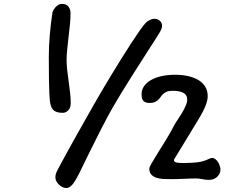

<svg xmlns="http://www.w3.org/2000/svg" viewBox="-20 -884 1258 970"><path d="M233.9 -361.3Q232.9 -365.2 231.7 -376.5Q230.5 -387.7 229.2 -413.6Q228 -439.5 227.3 -483.6Q226.6 -527.8 226.6 -597.7Q226.6 -652.3 231.7 -709.7Q236.8 -767.1 244.6 -818.4Q245.1 -822.8 248.8 -830.3Q252.4 -837.9 258.5 -845.5Q264.6 -853 273.4 -858.6Q282.2 -864.3 293.5 -864.3Q315.4 -864.3 325.9 -850.3Q336.4 -836.4 336.4 -817.4Q336.4 -791.5 333.3 -760.5Q330.1 -729.5 326.4 -697.5Q322.8 -665.5 319.6 -634.8Q316.4 -604 316.4 -579.1Q316.4 -557.1 319.6 -529.3Q322.8 -501.5 326.9 -472.2Q331.1 -442.9 334.2 -414.8Q337.4 -386.7 337.4 -363.8Q337.4 -339.8 325.2 -326.9Q313 -314 297.9 -314Q268.6 -314 253.9 -324.5Q239.3 -335 233.9 -361.3ZM259.8 11.7Q259.8 4.4 261.7 -3.7Q263.7 -11.7 268.6 -21Q276.4 -36.1 292 -65.2Q307.6 -94.2 327.6 -130.4Q347.7 -166.5 370.1 -206.5Q392.6 -246.6 413.6 -283.7Q434.6 -320.8 452.1 -351.8Q469.7 -382.8 480.5 -400.9Q489.3 -416 506.6 -445.3Q523.9 -474.6 545.9 -510.7Q567.9 -546.9 592.3 -586.2Q616.7 -625.5 640.1 -661.6Q663.6 -697.8 683.8 -726.6Q704.1 -755.4 717.3 -770Q718.8 -771.5 722.9 -774.7Q727.1 -777.8 732.9 -781Q738.8 -784.2 746.1 -786.6Q753.4 -789.1 761.2 -789.1Q770.5 -789.1 777.6 -785.6Q784.7 -782.2 789.3 -777.1Q793.9 -772 796.4 -765.6Q798.8 -759.3 798.8 -753.9Q798.8 -746.6 796.1 -739.3Q793.5 -731.9 789.1 -724.1Q784.7 -716.3 771 -694.8Q757.3 -673.3 737.5 -642.6Q717.8 -611.8 693.6 -574Q669.4 -536.1 644 -496.1Q618.7 -456.1 594 -415.8Q569.3 -375.5 548.8 -339.8Q538.6 -321.8 524.7 -296.1Q510.7 -270.5 495.4 -240.5Q480 -210.4 463.9 -178Q447.8 -145.5 432.1 -114.3Q409.2 -68.8 393.3 -35.2Q377.4 -1.5 364.5 21Q351.6 43.5 339.8 54.7Q328.1 65.9 314.5 65.9Q305.7 65.9 295.9 61.3Q286.1 56.6 278.1 49.1Q270 41.5 264.9 31.7Q259.8 22 259.8 11.7ZM734.4 -32.2Q734.4 -39.6 746.8 -60.8Q759.3 -82 777.8 -111.8Q796.4 -141.6 818.6 -177.5Q840.8 -213.4 859.9 -250.5Q865.7 -262.2 877 -278.3Q888.2 -294.4 898.9 -312.5Q909.7 -330.6 917.7 -348.6Q925.8 -366.7 925.8 -382.3Q925.8 -391.6 922.1 -399.4Q918.5 -407.2 909.7 -413.1Q900.9 -418.9 886.5 -422.1Q872.1 -425.3 851.1 -425.3Q833 -425.3 822.3 -420.7Q811.5 -416 804.2 -409.2Q796.9 -402.3 791.7 -394.5Q786.6 -386.7 779.5 -379.9Q772.5 -373 762.2 -368.4Q752 -363.8 735.4 -363.8Q716.3 -363.8 705.8 -372.6Q695.3 -381.3 695.3 -408.2Q695.3 -431.2 708.5 -449.5Q721.7 -467.8 744.4 -480.5Q767.1 -493.2 797.9 -499.8Q828.6 -506.3 863.8 -506.3Q903.8 -506.3 934.8 -498.5Q965.8 -490.7 986.8 -476.8Q1007.8 -462.9 1018.6 -442.9Q1029.3 -422.9 1029.3 -398.9Q1029.3 -381.3 1022.9 -362.1Q1016.6 -342.8 1005.1 -320.6Q993.7 -298.3 977.8 -272.7Q961.9 -247.1 943.4 -216.3L860.8 -80.6Q858.9 -78.1 858.9 -74.7Q858.9 -69.8 863 -66.9Q867.2 -64 874.5 -62.5Q881.8 -61 891.4 -60.8Q900.9 -60.5 911.6 -60.5Q941.9 -60.5 974.4 -63.7Q1006.8 -66.9 1037.1 -82Q1040.5 -83.5 1043.9 -84.7Q1047.4 -85.9 1050.8 -85.9Q1061 -85.9 1069.1 -79.3Q1077.1 -72.8 1082.5 -63.5Q1087.9 -54.2 1090.8 -44.2Q1093.8 -34.2 1093.8 -27.3Q1093.8 -18.1 1089.8 -8.8Q1085.9 0.5 1078.4 8.1Q1070.8 15.6 1060.1 20.3Q1049.3 24.9 1035.6 24.9Q1025.9 24.9 1017.8 23.7Q1009.8 22.5 1002.4 21.2Q995.1 20 988 18.8Q981 17.6 973.1 17.6Q956.1 17.6 940.4 18.1Q924.8 18.6 909.7 19.3Q894.5 20 878.9 20.5Q863.3 21 845.7 21Q827.1 21 807.4 20.3Q787.6 19.5 771.5 14.4Q755.4 9.3 744.9 -1.5Q734.4 -12.2 734.4 -32.2Z"/></svg>

Font: Short Stack
Style: Regular
Weight: 400
Designer: James Grieshaber
Foundry: James Grieshaber
Version: Version 1.002